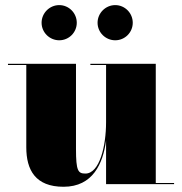

<svg xmlns="http://www.w3.org/2000/svg" viewBox="-20 -704 695 734"><path d="M353 -617C353 -580 383.5 -550 420.5 -550C457.5 -550 487.5 -580 487.5 -617C487.5 -654 457.5 -684.5 420.5 -684.5C383.5 -684.5 353 -654 353 -617ZM139 -617C139 -580 169.5 -550 206.5 -550C243.5 -550 273.5 -580 273.5 -617C273.5 -654 243.5 -684.5 206.5 -684.5C169.5 -684.5 139 -654 139 -617ZM270.5 -460H10.5V-455.5H80.5V-141C80.5 -54 115.5 10 223 10C335 10 374 -79 385.5 -167V0H645.5V-4.5H575.5V-460H325.5V-455.5H385.5V-237C385.5 -145 360.5 -40.5 306.5 -40.5C278.5 -40.5 270.5 -50.5 270.5 -134.5Z"/></svg>

Font: Bodoni* 36pt Fatface
Style: Regular
Weight: 900
Version: Version 2.3